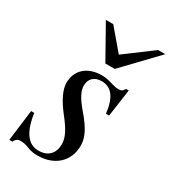

<svg xmlns="http://www.w3.org/2000/svg" viewBox="-168 -752 762 853"><g transform="rotate(30 213.0 -325.0)"><path d="M366 -442H352C344 -428 337 -424 322 -424C314 -424 305 -425 286 -431C261 -438 247 -441 230 -441C156 -441 109 -399 109 -333C109 -301 129 -256 172 -202C211 -153 228 -119 228 -87C228 -38 199 -10 152 -10C100 -10 66 -51 52 -146H36L16 13H32C39 -3 50 -8 61 -8C72 -8 86 -7 105 1C128 10 143 11 160 11C243 11 304 -40 304 -123C304 -162 286 -201 236 -259C197 -305 182 -334 182 -361C182 -398 206 -418 241 -418C290 -418 320 -385 330 -302H346ZM426 -663H389L248 -558L159 -663H121L216 -494H264Z"/></g></svg>

Font: XITS
Style: Italic
Weight: 400
Italic angle: -16.33°
Designer: MicroPress Inc., with final additions and corrections provided by Coen Hoffman, Elsevier (retired)
Version: Version 1.302